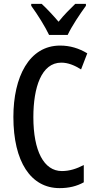

<svg xmlns="http://www.w3.org/2000/svg" viewBox="-20 -960 495 990"><path d="M233 -780H329C350 -825 393 -889 423 -930V-940H368C337 -909 314 -888 282 -848C252 -883 219 -918 195 -940H141V-930C174 -885 213 -822 233 -780ZM296 -637C331 -637 365 -623 398 -602L430 -685C387 -711 341 -725 290 -725C130 -725 49 -563 49 -357C49 -126 139 10 287 10C336 10 376 0 412 -20V-109C375 -90 339 -78 299 -78C206 -78 152 -182 152 -356C152 -508 193 -637 296 -637Z"/></svg>

Font: Noto Sans Malayalam ExtraCondensed Medium
Style: Regular
Weight: 500
Width: 2
Designer: Jelle Bosma - Monotype Design Team
Foundry: Monotype Imaging Inc.
Version: Version 2.104